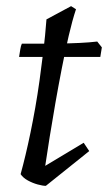

<svg xmlns="http://www.w3.org/2000/svg" viewBox="-20 -592 357 624"><path d="M129 12Q119 12 102.5 7.5Q86 3 70.5 -5.5Q55 -14 47 -26Q55 -55 63 -88.5Q71 -122 79 -160.5Q87 -199 94.5 -241.5Q102 -284 108.5 -330.5Q115 -377 121 -426.5Q127 -476 131 -529L211 -572L227 -562Q215 -526 203.5 -476.5Q192 -427 181 -370.5Q170 -314 160 -257Q150 -200 141.5 -147Q133 -94 127 -53L252 -128L270 -101ZM42 -407Q44 -420 46 -432Q48 -444 51 -450Q78 -450 109.5 -450Q141 -450 174.5 -450.5Q208 -451 239.5 -452.5Q271 -454 296 -457L311 -438L306 -407Z"/></svg>

Font: Labrada
Style: Italic
Weight: 400
Italic angle: -7°
Designer: Mercedes Jáuregui
Foundry: Omnibus-Type Team
Version: Version 1.000